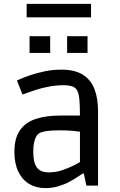

<svg xmlns="http://www.w3.org/2000/svg" viewBox="-20 -954 617 987"><path d="M213 13Q166 13 130 -8.5Q94 -30 74 -72Q54 -114 54 -173Q54 -244 83 -285Q112 -326 165 -343Q218 -360 289 -360H391Q391 -409 388 -443.5Q385 -478 373 -495Q363 -507 346.5 -511.5Q330 -516 309 -516Q270 -516 232.5 -509Q195 -502 164 -492Q133 -482 114.5 -475Q96 -468 96 -468L67 -540Q67 -540 86 -548.5Q105 -557 137.5 -568Q170 -579 210.5 -587.5Q251 -596 295 -596Q365 -596 406.5 -569.5Q448 -543 466 -495Q484 -447 484 -383V0H424L411 -62H405Q396 -56 377.5 -43.5Q359 -31 334 -18Q309 -5 278 4Q247 13 213 13ZM231 -68Q266 -68 298 -78.5Q330 -89 355 -101.5Q380 -114 391 -121V-277Q380 -279 354 -281.5Q328 -284 287 -284Q198 -284 177 -266Q165 -256 158 -232Q151 -208 151 -174Q151 -118 169.5 -93Q188 -68 231 -68ZM132 -682V-768H238V-682ZM325 -682V-768H430V-682ZM117 -865V-934H448V-865Z"/></svg>

Font: Ruda Medium
Style: Regular
Weight: 500
Version: Version 2.001